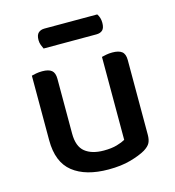

<svg xmlns="http://www.w3.org/2000/svg" viewBox="-101 -737 761 836"><g transform="rotate(-15 279.5 -318.5)"><path d="M69 -467Q76 -469 89 -471.5Q102 -474 117 -474Q146 -474 159.5 -463Q173 -452 173 -425V-178Q173 -120 203.5 -95.5Q234 -71 288 -71Q323 -71 347 -78Q371 -85 385 -93V-467Q393 -469 405.5 -471.5Q418 -474 433 -474Q462 -474 476 -463Q490 -452 490 -425V-88Q490 -66 483 -52Q476 -38 455 -25Q429 -10 386.5 2Q344 14 287 14Q184 14 126.5 -31.5Q69 -77 69 -176ZM149 -568Q145 -576 141 -586.5Q137 -597 137 -609Q137 -632 147.5 -641.5Q158 -651 175 -651H413Q425 -634 425 -610Q425 -587 415 -577.5Q405 -568 387 -568Z"/></g></svg>

Font: Baloo Bhai 2 Medium
Style: Regular
Weight: 500
Designer: Supriya Tembe, Noopur Datye and Ek Type
Foundry: Ek Type
Version: Version 1.640;PS 1.000;hotconv 16.6.51;makeotf.lib2.5.65220;